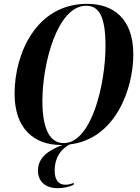

<svg xmlns="http://www.w3.org/2000/svg" viewBox="-20 -745 732 1001"><path d="M300 11H305C241 36 178 71 178 144C178 203 218 236 282 236C312 236 341 229 363 219L365 208C349 215 336 218 320 218C288 218 265 197 265 144C265 77 297 33 343 8C583 -20 675 -283 675 -461C675 -651 568 -725 434 -725C168 -725 56 -464 56 -257C56 -76 155 11 300 11ZM312 1C247 1 201 -60 201 -218C201 -417 280 -715 429 -715C496 -715 530 -660 530 -505C530 -308 458 1 312 1Z"/></svg>

Font: Noto Serif Display Condensed
Style: Bold Italic
Weight: 700
Width: 3
Italic angle: -12°
Designer: Monotype Design Team
Foundry: Monotype Imaging Inc.
Version: Version 2.009